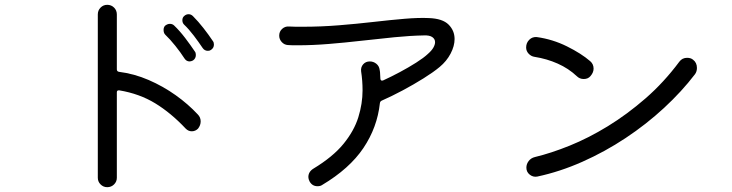

<svg xmlns="http://www.w3.org/2000/svg" viewBox="-20 -760 3040 797"><path d="M465 -700V-472Q465 -464 473 -462Q537 -454 597 -428Q657 -402 709 -365Q761 -328 801 -285Q813 -273 813 -256Q813 -240 802 -226Q791 -215 776 -215Q762 -215 751 -226Q690 -291 624.5 -331Q559 -371 475 -385H473Q465 -385 465 -377V-22Q465 -6 453.5 5.5Q442 17 425 17Q409 17 397.5 5.5Q386 -6 386 -22V-700Q386 -717 397.5 -728.5Q409 -740 425 -740Q442 -740 453.5 -728.5Q465 -717 465 -700ZM864 -589Q868 -584 868 -575Q868 -561 856 -553Q851 -549 843 -549Q829 -549 821 -561Q805 -585 784.5 -612Q764 -639 744 -658Q737 -665 737 -676Q737 -687 744 -693Q752 -701 763 -701Q773 -701 781 -693Q803 -671 824.5 -643.5Q846 -616 864 -589ZM746 -517Q730 -542 708 -569.5Q686 -597 666 -616Q659 -623 659 -636Q659 -646 665 -653Q675 -661 685 -661Q696 -661 703 -654Q726 -632 748.5 -602.5Q771 -573 789 -546Q793 -541 793 -532Q793 -517 781 -509Q773 -505 767 -505Q754 -505 746 -517Z M1760 -685Q1817 -683 1842 -658Q1867 -633 1867 -598Q1867 -569 1850.5 -537.5Q1834 -506 1805 -482Q1780 -461 1738.5 -435Q1697 -409 1651 -384.5Q1605 -360 1564 -342Q1558 -339 1557 -332Q1546 -231 1488.5 -145.5Q1431 -60 1317 8Q1310 13 1298 13Q1276 13 1265 -7Q1260 -17 1260 -25Q1260 -47 1281 -60Q1362 -109 1406 -163Q1450 -217 1467.5 -273.5Q1485 -330 1485 -385Q1485 -425 1479 -464Q1477 -481 1487.5 -493Q1498 -505 1515 -505Q1530 -505 1542 -495.5Q1554 -486 1556 -470Q1558 -461 1558 -451.5Q1558 -442 1559 -433Q1560 -423 1570 -426Q1603 -441 1639.5 -460.5Q1676 -480 1707.5 -500Q1739 -520 1756 -536Q1772 -550 1779 -562.5Q1786 -575 1786 -585Q1786 -598 1774.5 -606Q1763 -614 1740 -613Q1684 -612 1618 -605.5Q1552 -599 1482 -591Q1412 -583 1344.5 -577.5Q1277 -572 1217 -572Q1206 -572 1195.5 -572Q1185 -572 1175 -573Q1160 -574 1149.5 -585.5Q1139 -597 1139 -612Q1139 -629 1151 -640Q1163 -651 1179 -650Q1193 -649 1208 -649Q1223 -649 1237 -649Q1312 -649 1386.5 -655Q1461 -661 1530.5 -669Q1600 -677 1659 -682Q1718 -687 1760 -685Z M2431 -444Q2421 -432 2403 -432Q2386 -432 2374 -444Q2340 -476 2295 -496Q2250 -516 2199 -524Q2185 -526 2174.5 -537Q2164 -548 2164 -563Q2164 -582 2177 -595Q2190 -608 2209 -606Q2274 -597 2333.5 -567.5Q2393 -538 2430 -506Q2444 -494 2444 -475Q2444 -459 2431 -444ZM2210 -27Q2193 -24 2179 -35Q2165 -46 2165 -64Q2165 -79 2174.5 -91.5Q2184 -104 2200 -108Q2267 -124 2345 -155.5Q2423 -187 2503 -236Q2583 -285 2659.5 -351.5Q2736 -418 2800 -504Q2812 -520 2832 -520Q2848 -520 2857 -512Q2873 -500 2873 -478Q2873 -463 2865 -452Q2810 -380 2736.5 -312Q2663 -244 2577 -187Q2491 -130 2397.5 -88.5Q2304 -47 2210 -27Z"/></svg>

Font: Kiwi Maru
Style: Regular
Weight: 400
Designer: Hiroki-Chan
Version: Version 1.100